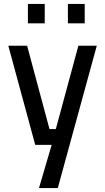

<svg xmlns="http://www.w3.org/2000/svg" viewBox="-20 -732 531 970"><path d="M177 218 241 0H158L22 -501H117L230 -80H262L376 -501H469L272 218ZM323 -614V-712H408V-614ZM121 -614V-712H206V-614Z"/></svg>

Font: Cairo Play SemiBold
Style: Regular
Weight: 600
Designer: Mohamed Gaber, Accademia di Belle Arti di Urbino
Foundry: Kief Type Foundry, Accademia di Belle Arti di Urbino
Version: Version 3.130;gftools[0.9.24]